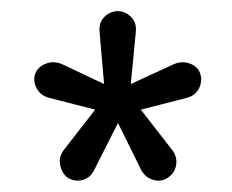

<svg xmlns="http://www.w3.org/2000/svg" viewBox="-20 -651 417 345"><path d="M151 -454 69 -475Q53 -479 46 -492Q39 -505 43 -518Q48 -531 62 -536.5Q76 -542 91 -536L167 -500L159 -593Q157 -610 167.5 -620.5Q178 -631 192 -631Q205 -631 215.5 -620.5Q226 -610 224 -593L215 -500L293 -536Q308 -542 322 -536.5Q336 -531 340 -518Q344 -505 337.5 -492Q331 -479 315 -475L233 -454L289 -382Q299 -369 296.5 -354.5Q294 -340 282 -332Q271 -324 256.5 -327.5Q242 -331 234 -345L192 -430L149 -345Q142 -331 128 -327.5Q114 -324 101 -332Q91 -340 88 -354.5Q85 -369 95 -382Z"/></svg>

Font: Beiruti SemiBold
Style: Regular
Weight: 600
Designer: Arlette Boutros
Foundry: Boutros
Version: Version 1.41